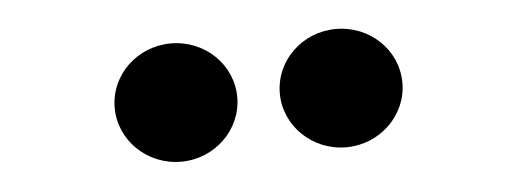

<svg xmlns="http://www.w3.org/2000/svg" viewBox="-27 -820 699 259"><g transform="rotate(-5 322.0 -691.0)"><path d="M433.6 -611.3C479.5 -611.3 516.6 -647.5 516.6 -691.4C516.6 -735.8 479.5 -771.5 433.6 -771.5C387.7 -771.5 350.6 -735.8 350.6 -691.4C350.6 -647.5 387.7 -611.3 433.6 -611.3ZM210 -611.3C255.9 -611.3 293 -647.5 293 -691.4C293 -735.8 255.9 -771.5 210 -771.5C164.1 -771.5 127 -735.8 127 -691.4C127 -647.5 164.1 -611.3 210 -611.3Z"/></g></svg>

Font: Raveo ExtraBold
Style: Regular
Weight: 800
Designer: Jakub Foglar, Rasmus Andersson (Inter)
Foundry: Jakubfoglar.com
Version: Version 1.100;Glyphs 3.2.3 (3260)